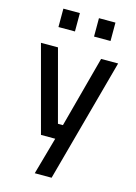

<svg xmlns="http://www.w3.org/2000/svg" viewBox="-137 -790 764 1079"><g transform="rotate(15 245.0 -250.5)"><path d="M21 -500H120L231 -85H260L371 -500H470L275 217H177L238 0H155ZM93 -611V-718H189V-611ZM300 -611V-718H396V-611Z"/></g></svg>

Font: TitilliumText
Style: Medium
Weight: 500
Designer: Accademia di Belle Arti di Urbino and others
Foundry: Accademia di Belle Arti di Urbino and others.
Version: Version 60.001